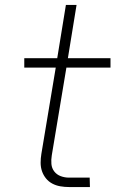

<svg xmlns="http://www.w3.org/2000/svg" viewBox="-20 -755 490 775"><path d="M259 0Q241 0 223.5 -3Q206 -6 191 -14Q176 -22 165.5 -35Q155 -48 149.5 -64Q144 -80 144 -98Q144 -116 147 -134L205 -482H78V-520H211L246 -735H289L254 -520H426V-482H248L189 -128Q186 -110 187.5 -93Q189 -76 199 -63Q209 -50 225 -44Q241 -38 259 -38H342L343 0Z"/></svg>

Font: Iosevka Etoile Extralight
Style: Italic
Weight: 200
Italic angle: -9°
Designer: Belleve Invis
Foundry: Belleve Invis
Version: Version 22.1.2; ttfautohint (v1.8.4)